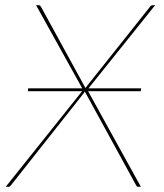

<svg xmlns="http://www.w3.org/2000/svg" viewBox="-20 -720 634 740"><path d="M296.5 -368.5H87.5L88.5 -379.5H297L119 -700H129Q133 -700 134.8 -698Q136.5 -696 139 -692L309.5 -380.5Q310.5 -383 314 -387L559 -695Q561.5 -698 563.8 -699Q566 -700 569 -700H578L321 -379.5H524L522.5 -368.5H319.5L523 0H512Q508 0 506.8 -2.8Q505.5 -5.5 504 -7L307 -367Q305.5 -364.5 303 -361L23 -7Q20.5 -4 18.2 -2Q16 0 13 0H2Z"/></svg>

Font: Lato Hairline
Style: Italic
Weight: 100
Italic angle: -7°
Designer: Lukasz Dziedzic
Foundry: tyPoland Lukasz Dziedzic
Version: Version 2.007; 2014-02-27